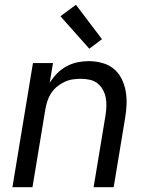

<svg xmlns="http://www.w3.org/2000/svg" viewBox="-20 -784 640 804"><path d="M32 0 118 -520H202L188 -437Q201 -458 218.5 -476Q236 -494 258 -506Q280 -518 304 -523Q328 -528 351 -528Q380 -528 407.5 -520.5Q435 -513 455.5 -496.5Q476 -480 488.5 -455.5Q501 -431 506 -404Q511 -377 510 -348Q509 -319 504 -290L456 0H372L422 -302Q425 -321 425.5 -340Q426 -359 422.5 -376.5Q419 -394 410 -409.5Q401 -425 387.5 -435.5Q374 -446 356 -450Q338 -454 319 -454Q302 -454 284.5 -451.5Q267 -449 250 -441Q233 -433 218.5 -421Q204 -409 194 -393.5Q184 -378 178.5 -361Q173 -344 170 -327L116 0ZM354 -580 233 -716 298 -764 407 -620Z"/></svg>

Font: Iosevka Extended Oblique
Style: Regular
Weight: 400
Width: 7
Italic angle: -9°
Monospace: yes
Designer: Belleve Invis
Foundry: Belleve Invis
Version: Version 32.0.1; ttfautohint (v1.8.4)